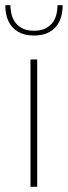

<svg xmlns="http://www.w3.org/2000/svg" viewBox="-24 -723 262 743"><path d="M0 0ZM120 -493V0H94V-493ZM107.5 -585.5Q77.5 -585.5 56.5 -594.8Q35.5 -604 22 -620.2Q8.5 -636.5 2.5 -657.8Q-3.5 -679 -3.5 -703H16.5Q16.5 -683.5 21.2 -665.5Q26 -647.5 36.8 -634Q47.5 -620.5 64.8 -612.2Q82 -604 107.5 -604Q133 -604 150.2 -612.2Q167.5 -620.5 178.2 -634Q189 -647.5 193.8 -665.5Q198.5 -683.5 198.5 -703H218.5Q218.5 -679 212.5 -657.8Q206.5 -636.5 193 -620.2Q179.5 -604 158.5 -594.8Q137.5 -585.5 107.5 -585.5Z"/></svg>

Font: Lato Thin
Style: Regular
Weight: 200
Designer: Lukasz Dziedzic
Foundry: tyPoland Lukasz Dziedzic
Version: Version 2.007; 2014-02-27